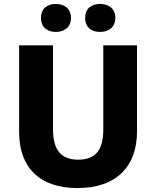

<svg xmlns="http://www.w3.org/2000/svg" viewBox="-20 -944 792 974"><path d="M188 -853C188 -804 221 -782 264 -782C304 -782 340 -804 340 -853C340 -902 304 -924 264 -924C221 -924 188 -902 188 -853ZM412 -853C412 -804 445 -782 488 -782C529 -782 565 -804 565 -853C565 -902 529 -924 488 -924C445 -924 412 -902 412 -853ZM675 -277V-714H504V-287C504 -184 466 -134 376 -134C292 -134 249 -182 249 -286V-714H77V-275C77 -95 180 10 373 10C575 10 675 -104 675 -277Z"/></svg>

Font: Noto Sans Thai Looped ExtraBold
Style: Regular
Weight: 800
Designer: Cadson Demak Team
Foundry: Cadson Demak Co., Ltd.
Version: Version 1.001